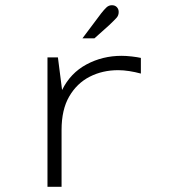

<svg xmlns="http://www.w3.org/2000/svg" viewBox="-20 -716 672 736"><path d="M162 0V-496H202L218 -371Q250 -436 311.5 -469Q373 -502 446 -502Q464 -502 485.5 -499.5Q507 -497 520 -494V-434Q498 -440 475.5 -443.5Q453 -447 433 -447Q373 -447 324 -422Q275 -397 245.5 -346.5Q216 -296 216 -218V0ZM296 -569 368 -665Q379 -679 388 -687.5Q397 -696 409 -696Q421 -696 428 -688.5Q435 -681 435 -670Q435 -657 427 -648Q419 -639 399 -620L342 -569Z"/></svg>

Font: Atkinson Hyperlegible Mono ExtraLight
Style: Regular
Weight: 200
Monospace: yes
Designer: Elliott Scott, Megan Eiswerth, Linus Boman, Theodore Petrosky, Letters from Sweden
Foundry: Applied Design Works, Letters from Sweden
Version: Version 2.001